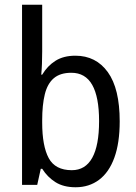

<svg xmlns="http://www.w3.org/2000/svg" viewBox="-20 -780 572 810"><path d="M158 -563Q158 -536 157 -510.5Q156 -485 154 -465H158Q180 -502 214 -523.5Q248 -545 298 -545Q385 -545 435 -475.5Q485 -406 485 -268Q485 -177 462.5 -115Q440 -53 398 -21.5Q356 10 299 10Q248 10 214 -11.5Q180 -33 158 -68H152L137 0H73V-760H158ZM281 -473Q234 -473 207 -450Q180 -427 169 -382Q158 -337 158 -273V-263Q158 -164 185.5 -113Q213 -62 283 -62Q340 -62 369 -114Q398 -166 398 -269Q398 -371 369 -422Q340 -473 281 -473Z"/></svg>

Font: Noto Sans Display SemiCondensed
Style: Regular
Weight: 400
Width: 4
Version: Version 2.003